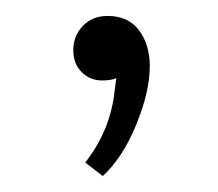

<svg xmlns="http://www.w3.org/2000/svg" viewBox="-20 -95 274 241"><path d="M87 109Q119 68 124 18L126 3Q120 6 108 6Q93 6 82.5 -4.5Q72 -15 72 -32Q72 -50 84 -62.5Q96 -75 115 -75Q141 -75 154.5 -57Q168 -39 168 -12Q168 20 151 61.5Q134 103 109 126Z"/></svg>

Font: Trirong ExtraLight
Style: Regular
Weight: 275
Designer: Katatrad Team
Foundry: CadsonDemak
Version: Version 1.001